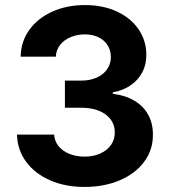

<svg xmlns="http://www.w3.org/2000/svg" viewBox="-20 -737 679 767"><path d="M47.9 -199.2H196.3Q197.8 -173.3 213.9 -153.3Q230 -133.3 257.3 -122.3Q284.7 -111.3 318.4 -111.3Q353 -111.3 380.6 -123.8Q408.2 -136.2 423.6 -158.2Q439 -180.2 438.5 -208Q439 -236.8 422.6 -259.3Q406.2 -281.7 376 -294.2Q345.7 -306.6 304.7 -306.6H239.3V-415H304.7Q338.9 -415 365.7 -426.8Q392.6 -438.5 407.7 -460Q422.9 -481.4 422.9 -508.8Q422.9 -535.6 409.9 -556.2Q397 -576.7 373.5 -588.1Q350.1 -599.6 319.3 -599.6Q288.1 -599.6 262 -588.6Q235.8 -577.6 220 -557.4Q204.1 -537.1 203.1 -510.7H62.5Q63.5 -570.8 97.2 -617.7Q130.9 -664.6 189.2 -690.7Q247.6 -716.8 319.3 -716.8Q391.6 -716.8 447.5 -690.7Q503.4 -664.6 534.2 -618.9Q564.9 -573.2 564.5 -517.6Q564.9 -479 548.1 -447.5Q531.2 -416 500.7 -395.5Q470.2 -375 430.7 -368.2V-362.3Q481.9 -356 518.1 -334Q554.2 -312 572.8 -277.1Q591.3 -242.2 590.8 -198.2Q591.3 -138.7 556.2 -91.1Q521 -43.5 458.5 -16.8Q396 9.8 317.4 9.8Q240.7 9.8 179.9 -16.8Q119.1 -43.5 84.2 -91.1Q49.3 -138.7 47.9 -199.2Z"/></svg>

Font: WEMIX Pretendard
Style: Bold
Weight: 700
Designer: Base glyphs from Inter by Rasmus Andersson; Hangeul glyphs from Noto Sans CJK(Source Han Sans) by Jang Soo-young and Kan
Foundry: Kil Hyung-jin
Version: Version 1.000